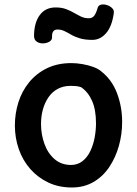

<svg xmlns="http://www.w3.org/2000/svg" viewBox="-20 -828 606 852"><path d="M297 -548Q320 -548 346 -543.5Q372 -539 395 -530.5Q418 -522 432 -509Q478 -472 500 -412.5Q522 -353 522 -287Q522 -232 507.5 -180.5Q493 -129 465 -87Q437 -45 395 -20.5Q353 4 299 4Q241 4 194.5 -18Q148 -40 114.5 -78Q81 -116 63.5 -166Q46 -216 46 -271Q46 -324 61.5 -373.5Q77 -423 109 -462.5Q141 -502 188 -525Q235 -548 297 -548ZM162 -278Q162 -232 177 -190Q192 -148 222 -122Q252 -96 295 -96Q324 -96 345.5 -112.5Q367 -129 380.5 -157Q394 -185 400 -217.5Q406 -250 406 -281Q406 -341 388.5 -380.5Q371 -420 340 -441Q328 -445 317 -446Q306 -447 294 -447Q261 -447 236 -433.5Q211 -420 194.5 -395.5Q178 -371 170 -341Q162 -311 162 -278ZM390 -651Q357 -651 334 -658Q311 -665 295 -674.5Q279 -684 265 -690.5Q251 -697 235 -697Q209 -697 211 -662Q211 -650 199 -643Q187 -636 171.5 -635.5Q156 -635 144 -642.5Q132 -650 131 -667Q131 -726 156 -760.5Q181 -795 227 -795Q254 -795 273.5 -787.5Q293 -780 308.5 -771Q324 -762 339.5 -754.5Q355 -747 374 -747Q389 -747 397.5 -757.5Q406 -768 413 -792Q416 -804 427.5 -807Q439 -810 453 -806Q467 -802 477 -792.5Q487 -783 485 -770Q477 -711 451 -681Q425 -651 390 -651Z"/></svg>

Font: Playpen Sans Medium
Style: Regular
Weight: 500
Designer: Laura Meseguer, Veronika Burian, José Scaglione
Foundry: TypeTogether
Version: Version 1.001